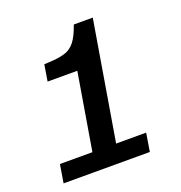

<svg xmlns="http://www.w3.org/2000/svg" viewBox="-120 -753 806 856"><g transform="rotate(-20 283.5 -325.0)"><path d="M37.5 0 51.7 -86.7H205.8L266.7 -450.8H125.8L138.3 -528.3L180 -530.8Q214.2 -533.3 240 -541.7Q265.8 -550 285.4 -574.6Q305 -599.2 322.5 -650H412.5L318.3 -86.7H460.8L446.7 0Z"/></g></svg>

Font: Familjen Grotesk Medium
Style: Italic
Weight: 500
Italic angle: -9.46201°
Designer: Anders Wikstroem, Jonas Baeckman, Matilda Gysing, Kristian Moeller
Foundry: Familjen STHLM AB
Version: Version 2.002; ttfautohint (v1.8.4.7-5d5b)